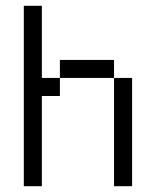

<svg xmlns="http://www.w3.org/2000/svg" viewBox="-20 -645 540 665"><path d="M62.5 -625Q62.5 -625 62.5 0H125V-312.5H187.5V-375H125Q125 -375 125 -625ZM375 -375Q375 -375 375 0H437.5Q437.5 0 437.5 -375ZM187.5 -375H375V-437.5H187.5Z"/></svg>

Font: CalcUnifontExMono
Style: Regular
Weight: 500
Version: Version 15.0.06